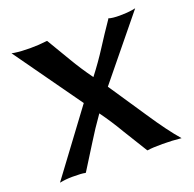

<svg xmlns="http://www.w3.org/2000/svg" viewBox="-97 -599 717 711"><g transform="rotate(-20 261.0 -244.0)"><path d="M18.6 -500 29.3 -498Q55.7 -494.1 90.3 -494.1Q125 -494.1 155.3 -498H158.2L213.9 -404.3Q240.2 -359.4 273.4 -313.5Q309.6 -360.4 337.9 -404.8Q366.2 -449.2 398.4 -496.1L399.4 -499Q414.1 -494.1 443.4 -494.1Q472.7 -494.1 495.1 -498L505.9 -500L311.5 -261.7Q357.4 -194.3 410.2 -114.7Q462.9 -35.2 502.9 10.7Q466.8 6.8 428.7 6.8Q388.7 6.8 371.1 9.8H368.2L308.6 -86.9Q281.2 -133.8 248 -179.7Q213.9 -131.8 186.5 -86.9L126 9.8H123Q111.3 6.8 74.2 6.8Q47.9 6.8 23.4 11.7L207 -235.4Z"/></g></svg>

Font: GenEi LateMin P v2
Style: Medium
Weight: 500
Designer: o_tamon (Modified)
Foundry: o_tamon / Adobe Systems Incorporated / FONT 910 / Philipp H. Poll
Version: Version 2.1;Original Version 1.004